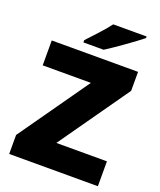

<svg xmlns="http://www.w3.org/2000/svg" viewBox="-166 -1122 942 1131"><g transform="rotate(20 305.5 -556.5)"><path d="M554 -1010V-1020H345C312 -975 250 -911 216 -874V-860H343C397 -894 507 -972 554 -1010ZM586 -93V-249H269L578 -688V-807H37V-651H339L30 -212V-93Z"/></g></svg>

Font: Noto Sans Telugu UI Black
Style: Regular
Weight: 900
Designer: Jelle Bosma - Monotype Design Team
Foundry: Monotype Imaging Inc.
Version: Version 2.005